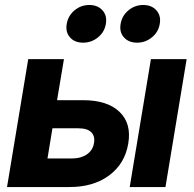

<svg xmlns="http://www.w3.org/2000/svg" viewBox="-20 -754 781 774"><path d="M210 -350.1H315.4Q412.6 -350.1 461.7 -303.2Q510.7 -256.3 497.1 -175.8Q483.9 -94.7 420.7 -47.4Q357.4 0 260.3 0H8.3L93.8 -515.6H237.8ZM191.4 -236.8 171.4 -115.2H271Q306.2 -115.2 330.1 -131.6Q354 -147.9 358.9 -176.8Q363.8 -205.1 347.9 -220.9Q332 -236.8 296.4 -236.8ZM502.9 0 588.4 -515.6H732.4L647 0ZM532.7 -582Q498.5 -582 479.5 -603.5Q460.4 -625 466.3 -657.7Q471.7 -690.4 497.6 -712.2Q523.4 -733.9 557.6 -733.9Q591.3 -733.9 610.6 -712.2Q629.9 -690.4 624 -657.7Q618.7 -625 592.5 -603.5Q566.4 -582 532.7 -582ZM314.9 -582Q280.8 -582 262 -603.5Q243.2 -625 249 -657.7Q254.4 -690.4 280.3 -712.2Q306.2 -733.9 339.8 -733.9Q374 -733.9 393.3 -712.2Q412.6 -690.4 406.7 -657.7Q401.4 -625 375.2 -603.5Q349.1 -582 314.9 -582Z"/></svg>

Font: Inter Display
Style: Bold Italic
Weight: 700
Italic angle: -9.39999°
Designer: Rasmus Andersson
Foundry: rsms
Version: Version 4.000;git-a52131595